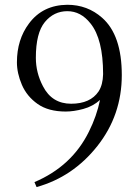

<svg xmlns="http://www.w3.org/2000/svg" viewBox="-20 -758 572 792"><path d="M49.8 -501Q49.8 -594.7 99.6 -661.1Q156.2 -737.3 257.8 -738.3Q340.8 -738.3 401.4 -684.6Q482.4 -613.3 482.4 -448.2Q482.4 -283.2 381.8 -155.8Q281.2 -28.3 130.9 13.7L122.1 -6.8Q276.4 -72.3 346.7 -214.8Q378.9 -279.3 392.6 -345.7Q363.3 -319.3 323.7 -308.6Q284.2 -297.9 251 -297.9Q179.7 -297.9 135.3 -329.1Q90.8 -360.4 70.3 -408.2Q49.8 -456.1 49.8 -501ZM127.9 -519.5Q127.9 -458 157.2 -402.3Q194.3 -330.1 273.4 -330.1Q352.5 -330.1 386.7 -380.9Q404.3 -408.2 405.3 -452.1Q405.3 -596.7 353.5 -661.1Q313.5 -711.9 257.8 -711.9Q202.1 -711.9 165 -667Q127.9 -622.1 127.9 -519.5Z"/></svg>

Font: GenEi Koburi Mincho v6
Style: Regular
Weight: 400
Designer: o_tamon (Modified)
Foundry: o_tamon / Adobe Systems Incorporated
Version: Version 6.1